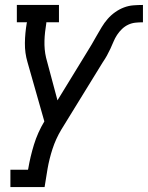

<svg xmlns="http://www.w3.org/2000/svg" viewBox="-20 -550 597 775"><path d="M22 205V135H93L94 131Q102 83 117 34Q132 -15 159 -60L91 -299Q80 -336 80.5 -376Q81 -416 88 -457L89 -460H48V-530H218V-460H167V-457Q164 -439 162 -421Q160 -403 159.5 -385.5Q159 -368 160.5 -351Q162 -334 166 -317L212 -145L329 -336Q340 -353 350 -370.5Q360 -388 370 -405.5Q380 -423 390.5 -440.5Q401 -458 414.5 -473.5Q428 -489 445 -501Q462 -513 480.5 -520Q499 -527 518.5 -528.5Q538 -530 557 -530V-460Q542 -460 527 -458.5Q512 -457 498 -450.5Q484 -444 472.5 -433Q461 -422 452.5 -409Q444 -396 438 -381.5Q432 -367 425.5 -353Q419 -339 411.5 -325.5Q404 -312 395 -299L227 -26Q205 11 192 51Q179 91 172 131L160 205Z"/></svg>

Font: Iosevka Curly Slab Oblique
Style: Regular
Weight: 400
Italic angle: -9°
Monospace: yes
Designer: Belleve Invis
Foundry: Belleve Invis
Version: Version 11.1.0; ttfautohint (v1.8.3)